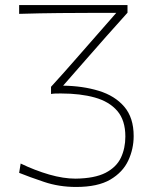

<svg xmlns="http://www.w3.org/2000/svg" viewBox="-20 -733 600 762"><path d="M282 9Q214.5 9 155 -11Q95.5 -31 56 -47L62 -84Q119 -56.5 175.5 -40.2Q232 -24 280 -24Q356 -25 399 -47.2Q442 -69.5 459.8 -107Q477.5 -144.5 477.5 -191Q477.5 -255.5 445.5 -292.8Q413.5 -330 356.2 -346Q299 -362 222.5 -362Q210 -362 200.5 -361.8Q191 -361.5 182.5 -360V-388.5Q207 -415 232.5 -443.8Q258 -472.5 282 -500L441.5 -682H363Q294 -682 216.8 -681.2Q139.5 -680.5 56 -678V-713H486V-682.5Q444 -636 402.2 -588.8Q360.5 -541.5 318 -493L230.5 -393Q308.5 -392 372.2 -372.5Q436 -353 473.2 -309.5Q510.5 -266 510.5 -193Q510.5 -142 489 -95.8Q467.5 -49.5 417.8 -20.2Q368 9 282 9Z"/></svg>

Font: Commissioner Flair Thin
Style: Regular
Weight: 100
Designer: Kostas Bartsokas
Foundry: Kostas Bartsokas
Version: Version 1.000; ttfautohint (v1.8.3)